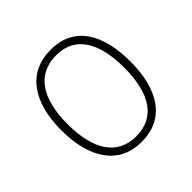

<svg xmlns="http://www.w3.org/2000/svg" viewBox="-146 -671 813 813"><g transform="rotate(-45 260.5 -264.5)"><path d="M467 -265C467 -427 405 -539 263 -539C129 -539 54 -438 54 -265C54 -97 125 10 260 10C399 10 467 -97 467 -265ZM91 -265C91 -418 149 -506 263 -506C383 -506 430 -406 430 -265C430 -115 377 -23 260 -23C145 -23 91 -116 91 -265Z"/></g></svg>

Font: Noto Sans Bengali SemiCondensed ExtraLight
Style: Regular
Weight: 200
Width: 4
Designer: Joana Ranito - Universal Thirst; Jelle Bosma - Monotype Design Team
Foundry: Universal Thirst ehf.
Version: Version 3.000